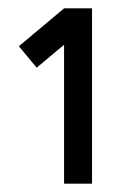

<svg xmlns="http://www.w3.org/2000/svg" viewBox="-20 -820 327 460"><path d="M133.5 -800 25.2 -709.2 67.8 -657.8 133.5 -712.8V-380H200.5V-800Z"/></svg>

Font: Unageo Variable
Style: Regular
Weight: 300
Designer: Richard Sepsi
Foundry: Richard Sepsi
Version: Version 2.200